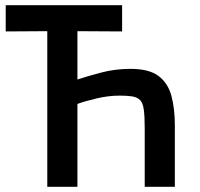

<svg xmlns="http://www.w3.org/2000/svg" viewBox="-20 -719 771 739"><path d="M162 0V-599L2 -598V-699H450V-598L278 -599V-413Q314 -425 368.5 -439.5Q423 -454 482 -454Q553 -454 589.5 -427Q626 -400 639.5 -351Q653 -302 653 -236V0H537V-226Q537 -271 533.5 -296.5Q530 -322 520 -333Q508 -345 488.5 -348Q469 -351 441 -351Q397 -351 351 -340Q305 -329 278 -319V0Z"/></svg>

Font: Ruda
Style: Bold
Weight: 700
Designer: Mariela Monsalve and Angelina Sanchez
Foundry: Mariela Monsalve and Angelina Sanchez
Version: Version 2.000